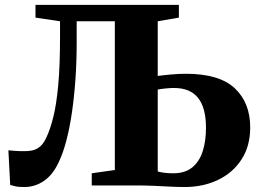

<svg xmlns="http://www.w3.org/2000/svg" viewBox="-20 -763 1068 790"><path d="M80.5 6.5Q56 6.5 45.5 4.2Q35 2 22 -2L14.5 -144.5Q32 -143 45 -142Q58 -141 82.5 -141Q98 -141 113.5 -144.2Q129 -147.5 143.8 -159.2Q158.5 -171 170.5 -196.5Q186.5 -230 199.2 -280.8Q212 -331.5 219.5 -411.5Q227 -491.5 227 -612V-675.5L126 -690.5V-743H716V-690.5L629 -675.5V-450.5Q650.5 -453.5 683.5 -456.5Q716.5 -459.5 744.5 -459.5Q882.5 -459.5 946 -399.8Q1009.5 -340 1009.5 -239Q1009.5 -161.5 973.5 -106.5Q937.5 -51.5 876.5 -22.5Q815.5 6.5 740.5 6.5Q710.5 6.5 678.2 4.8Q646 3 610.8 1.5Q575.5 0 537 0H357.5V-50L452.5 -63.5V-675.5H295.5V-587.5Q295.5 -510.5 290.5 -438.2Q285.5 -366 276.2 -302Q267 -238 253.2 -185.2Q239.5 -132.5 221 -94.5Q197 -43 160.2 -18.2Q123.5 6.5 80.5 6.5ZM692.5 -50Q741.5 -50 771 -74.2Q800.5 -98.5 814 -140.5Q827.5 -182.5 827.5 -237.5Q827.5 -319.5 795 -360.2Q762.5 -401 696 -401Q681 -401 661 -399Q641 -397 629 -394.5V-57.5Q641.5 -54 657 -52Q672.5 -50 692.5 -50Z"/></svg>

Font: Merriweather 60pt Black
Style: Regular
Weight: 900
Version: Version 2.100